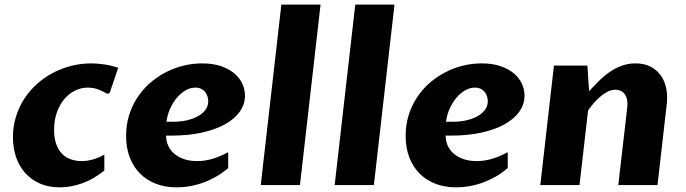

<svg xmlns="http://www.w3.org/2000/svg" viewBox="-20 -802 2971 832"><path d="M432.1 -63Q384.8 -24.9 335.7 -7.6Q286.6 9.8 239.3 9.8Q191.4 9.8 153.8 -6.3Q116.2 -22.5 90.1 -51.3Q64 -80.1 50 -119.9Q36.1 -159.7 36.1 -207.5Q36.1 -253.4 48.8 -295.2Q61.5 -336.9 84.2 -372.3Q106.9 -407.7 138.4 -436.5Q169.9 -465.3 207.8 -485.4Q245.6 -505.4 288.1 -516.4Q330.6 -527.3 375.5 -527.3Q398.4 -527.3 428.5 -523.4Q458.5 -519.5 492.2 -508.3L455.6 -399.9L445.8 -395Q430.7 -404.3 408.4 -413.3Q386.2 -422.4 359.9 -422.4Q331.5 -422.4 305.2 -409.4Q278.8 -396.5 258.8 -372.8Q238.8 -349.1 226.6 -315.2Q214.4 -281.2 214.4 -239.7Q214.4 -203.6 223.6 -177.7Q232.9 -151.9 249 -135.5Q265.1 -119.1 286.9 -111.6Q308.6 -104 333.5 -104Q355.5 -104 379.2 -110.1Q402.8 -116.2 432.1 -131.8Z M745.1 9.8Q696.3 9.8 656 -5.6Q615.7 -21 586.9 -49.8Q558.1 -78.6 542.2 -119.9Q526.4 -161.1 526.4 -213.4Q526.4 -260.3 539.1 -301.8Q551.8 -343.3 574.5 -378.2Q597.2 -413.1 628.2 -440.7Q659.2 -468.3 695.8 -487.5Q732.4 -506.8 773.2 -517.1Q814 -527.3 856 -527.3Q902.3 -527.3 937.3 -515.4Q972.2 -503.4 995.4 -483.9Q1018.6 -464.4 1030 -439.2Q1041.5 -414.1 1041.5 -387.7Q1041.5 -349.6 1018.8 -317.9Q996.1 -286.1 954.6 -263.2Q913.1 -240.2 854.5 -227.3Q795.9 -214.4 724.1 -214.4H699.7Q699.7 -191.4 708.5 -171.4Q717.3 -151.4 734.4 -136.5Q751.5 -121.6 776.6 -112.8Q801.8 -104 834.5 -104Q869.1 -104 901.9 -114Q934.6 -124 968.8 -142.6V-73.7Q945.8 -53.7 918.9 -38.1Q892.1 -22.5 863.3 -11.7Q834.5 -1 804.4 4.4Q774.4 9.8 745.1 9.8ZM826.7 -422.4Q804.7 -422.4 783.7 -410.2Q762.7 -397.9 745.6 -377.4Q728.5 -356.9 716.8 -330.3Q705.1 -303.7 701.2 -274.4H731Q761.7 -274.4 789.1 -280.5Q816.4 -286.6 837.2 -298.1Q857.9 -309.6 870.1 -325.9Q882.3 -342.3 882.3 -363.3Q882.3 -372.6 879.4 -383.1Q876.5 -393.6 869.9 -402.3Q863.3 -411.1 852.5 -416.7Q841.8 -422.4 826.7 -422.4Z M1199.2 -782.2H1369.1L1279.8 0H1109.9Z M1519.5 -782.2H1689.5L1600.1 0H1430.2Z M1956.5 9.8Q1907.7 9.8 1867.4 -5.6Q1827.1 -21 1798.3 -49.8Q1769.5 -78.6 1753.7 -119.9Q1737.8 -161.1 1737.8 -213.4Q1737.8 -260.3 1750.5 -301.8Q1763.2 -343.3 1785.9 -378.2Q1808.6 -413.1 1839.6 -440.7Q1870.6 -468.3 1907.2 -487.5Q1943.8 -506.8 1984.6 -517.1Q2025.4 -527.3 2067.4 -527.3Q2113.8 -527.3 2148.7 -515.4Q2183.6 -503.4 2206.8 -483.9Q2230 -464.4 2241.5 -439.2Q2252.9 -414.1 2252.9 -387.7Q2252.9 -349.6 2230.2 -317.9Q2207.5 -286.1 2166 -263.2Q2124.5 -240.2 2065.9 -227.3Q2007.3 -214.4 1935.5 -214.4H1911.1Q1911.1 -191.4 1919.9 -171.4Q1928.7 -151.4 1945.8 -136.5Q1962.9 -121.6 1988 -112.8Q2013.2 -104 2045.9 -104Q2080.6 -104 2113.3 -114Q2146 -124 2180.2 -142.6V-73.7Q2157.2 -53.7 2130.4 -38.1Q2103.5 -22.5 2074.7 -11.7Q2045.9 -1 2015.9 4.4Q1985.8 9.8 1956.5 9.8ZM2038.1 -422.4Q2016.1 -422.4 1995.1 -410.2Q1974.1 -397.9 1957 -377.4Q1939.9 -356.9 1928.2 -330.3Q1916.5 -303.7 1912.6 -274.4H1942.4Q1973.1 -274.4 2000.5 -280.5Q2027.8 -286.6 2048.6 -298.1Q2069.3 -309.6 2081.5 -325.9Q2093.8 -342.3 2093.8 -363.3Q2093.8 -372.6 2090.8 -383.1Q2087.9 -393.6 2081.3 -402.3Q2074.7 -411.1 2064 -416.7Q2053.2 -422.4 2038.1 -422.4Z M2380.4 -517.6H2525.4L2532.7 -406.7Q2554.7 -430.7 2576.7 -452.4Q2598.6 -474.1 2622.8 -490.7Q2647 -507.3 2674.6 -517.3Q2702.1 -527.3 2734.4 -527.3Q2771 -527.3 2798.1 -513.7Q2825.2 -500 2842.5 -476.3Q2859.9 -452.6 2866.7 -420.9Q2873.5 -389.2 2869.6 -353.5L2829.1 0H2659.2L2698.2 -336.9Q2702.1 -371.6 2688.2 -392.3Q2674.3 -413.1 2646.5 -413.1Q2630.9 -413.1 2615.2 -405.8Q2599.6 -398.4 2584.5 -386Q2569.3 -373.5 2554.9 -357.4Q2540.5 -341.3 2528.3 -323.7L2491.2 0H2321.3Z"/></svg>

Font: Proza Libre
Style: Bold Italic
Weight: 700
Designer: Jasper de Waard
Foundry: Jasper de Waard
Version: Version 1.000; ttfautohint (v1.4.1.8-43bc)